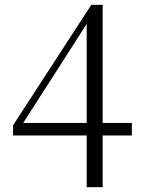

<svg xmlns="http://www.w3.org/2000/svg" viewBox="-20 -756 587 795"><path d="M339 19H405V-195H526V-247H405V-736H358L34 -237V-195H339ZM76 -247 216 -465 339 -657V-247Z"/></svg>

Font: Noto Serif HK Light
Style: Regular
Weight: 300
Designer: Ryoko NISHIZUKA 西塚涼子 (kana & ideographs); Frank Grießhammer (Latin, Greek & Cyrillic); Wenlong ZHANG 张文龙 (bopomofo); San
Foundry: Adobe
Version: Version 2.001;hotconv 1.1.0;makeotfexe 2.6.0